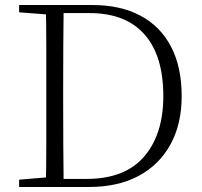

<svg xmlns="http://www.w3.org/2000/svg" viewBox="-20 -743 802 763"><path d="M56 0V-29L188 -40H198V0ZM162 0Q164 -83 164 -169Q164 -255 164 -357V-383Q164 -472 164 -556.5Q164 -641 162 -723H233Q232 -641 231.5 -556.5Q231 -472 231 -383V-357Q231 -255 231.5 -169Q232 -83 233 0ZM198 0V-32H324Q476 -32 552.5 -120.5Q629 -209 629 -361Q629 -522 554 -606.5Q479 -691 336 -691H198V-723H348Q458 -723 537.5 -681Q617 -639 659.5 -558Q702 -477 702 -361Q702 -250 657.5 -169Q613 -88 531 -44Q449 0 334 0ZM56 -694V-723H198V-684H188Z"/></svg>

Font: Noto Serif KR
Style: Regular
Weight: 200
Designer: Ryoko NISHIZUKA 西塚涼子 (kana & ideographs); Frank Grießhammer (Latin, Greek & Cyrillic); Wenlong ZHANG 张文龙 (bopomofo); San
Foundry: Adobe
Version: Version 2.001;hotconv 1.1.0;makeotfexe 2.6.0